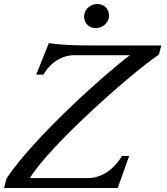

<svg xmlns="http://www.w3.org/2000/svg" viewBox="-113 -944 836 964"><path d="M259.8 -667Q238.3 -667 217 -660.9Q195.8 -654.8 175.5 -642.8Q155.3 -630.9 137.5 -612.5Q119.6 -594.2 105 -569.3H68.8L132.3 -727.5Q162.1 -723.1 191.9 -720.7Q221.7 -718.3 249.5 -717.3Q277.3 -716.3 302 -716.1Q326.7 -715.8 347.2 -715.8H696.8L684.6 -669.9Q655.8 -650.4 616.5 -619.6Q577.1 -588.9 531.7 -550.8Q486.3 -512.7 436.8 -468.8Q387.2 -424.8 337.9 -378.7Q288.6 -332.5 241.9 -286.4Q195.3 -240.2 155.5 -197.3Q115.7 -154.3 85 -116.5Q54.2 -78.6 37.1 -49.8H327.6Q354.5 -49.8 379.4 -58.1Q404.3 -66.4 426.3 -81.3Q448.2 -96.2 466.8 -116.7Q485.4 -137.2 499.5 -161.1H535.6L478 0H-92.8L-80.1 -48.3Q-54.7 -86.4 -20 -129.2Q14.6 -171.9 55.4 -217Q96.2 -262.2 141.4 -308.1Q186.5 -354 232.4 -398.2Q278.3 -442.4 323 -483.2Q367.7 -523.9 408 -558.8Q448.2 -593.8 481.9 -621.6Q515.6 -649.4 539.6 -667ZM366.2 -803.2Q354.5 -803.2 344.2 -807.4Q334 -811.5 326.2 -819.1Q318.4 -826.7 313.7 -837.4Q309.1 -848.1 309.1 -860.8Q309.1 -870.1 313 -881.3Q316.9 -892.6 325.4 -901.9Q334 -911.1 346.9 -917.5Q359.9 -923.8 377.4 -923.8Q389.2 -923.8 399.7 -919.4Q410.2 -915 417.7 -907.5Q425.3 -899.9 429.9 -889.2Q434.6 -878.4 434.6 -865.7Q434.6 -856 430.7 -845.2Q426.8 -834.5 418.2 -825Q409.7 -815.4 396.7 -809.3Q383.8 -803.2 366.2 -803.2Z"/></svg>

Font: Arian AMU Serif
Style: Italic
Weight: 400
Italic angle: -15°
Designer: Ruben Hakobyan (Tarumian)
Foundry: Ruben Hakobyan (Tarumian)
Version: Version 1.002